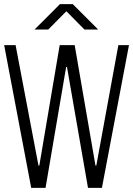

<svg xmlns="http://www.w3.org/2000/svg" viewBox="-20 -903 640 923"><path d="M130 0 0 -686H55L165 -107H169L267 -686H339L439 -107H443L549 -686H600L470 0H403L302 -581H298L199 0ZM146 -761 268 -883H330L452 -761H386L299 -849L212 -761Z"/></svg>

Font: Chivo Mono Medium Thin
Style: Regular
Weight: 250
Monospace: yes
Version: Version 1.008